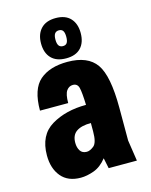

<svg xmlns="http://www.w3.org/2000/svg" viewBox="-118 -853 740 940"><g transform="rotate(-15 252.5 -383.5)"><path d="M65 -359H208Q208 -404 220.5 -421.5Q233 -439 253 -439Q276 -439 282 -415.5Q288 -392 290 -328Q187 -328 114 -284.5Q41 -241 41 -138Q41 -72 75 -31Q109 10 174 10Q205 10 241 -3Q277 -16 306 -53L317 0H460L444 -106V-272Q444 -434 401.5 -494.5Q359 -555 256 -555Q166 -555 115.5 -511.5Q65 -468 65 -359ZM290 -236V-193Q290 -136 270.5 -120.5Q251 -105 235 -105Q212 -105 201.5 -121.5Q191 -138 191 -162Q191 -201 216.5 -218.5Q242 -236 290 -236ZM256 -573Q305 -573 330.5 -600Q356 -627 356 -675Q356 -722 330.5 -749.5Q305 -777 256 -777Q207 -777 181 -749.5Q155 -722 155 -675Q155 -627 181 -600Q207 -573 256 -573ZM256 -635Q242 -635 235 -644.5Q228 -654 228 -675Q228 -696 235 -705.5Q242 -715 256 -715Q270 -715 276.5 -705.5Q283 -696 283 -675Q283 -654 276.5 -644.5Q270 -635 256 -635Z"/></g></svg>

Font: Secuela Black
Style: Regular
Weight: 900
Designer: Fernando Haro
Foundry: deFharo
Version: Version 1.704